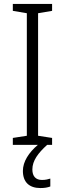

<svg xmlns="http://www.w3.org/2000/svg" viewBox="-20 -734 329 973"><path d="M144 125C144 80 173 42 219 0H244V-35L173 -46V-667L244 -679V-714H45V-679L116 -667V-46L45 -35V0H172C126 39 96 85 96 132C96 189 128 219 185 219C206 219 222 216 235 211V171C226 174 211 178 193 178C161 178 144 159 144 125Z"/></svg>

Font: Noto Sans Khmer SemiCondensed Light
Style: Regular
Weight: 300
Width: 4
Designer: Danh Hong and the Monotype Design Team
Foundry: Monotype Imaging Inc.
Version: Version 2.004